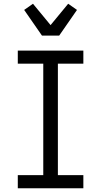

<svg xmlns="http://www.w3.org/2000/svg" viewBox="-20 -1005 540 1025"><path d="M75 0V-70H211V-665H75V-735H425V-665H289V-70H425V0ZM204 -815 109 -952 156 -985 250 -871 344 -985 391 -952 296 -815Z"/></svg>

Font: HulyMono
Style: Regular
Weight: 400
Monospace: yes
Designer: Belleve Invis
Foundry: Belleve Invis
Version: Version 33.2.5; ttfautohint (v1.8.4)